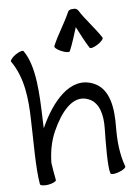

<svg xmlns="http://www.w3.org/2000/svg" viewBox="-126 -1099 844 1190"><g transform="rotate(-10 296.5 -504.5)"><path d="M355 -776C379 -821 397 -869 417 -916C437 -869 455 -821 479 -776C483 -768 507 -773 531 -786C556 -799 573 -816 569 -824C533 -891 484 -950 449 -1017C443 -1027 430 -1032 417 -1030C404 -1032 391 -1027 386 -1017C350 -950 301 -891 266 -824C261 -816 278 -799 303 -786C328 -773 351 -768 355 -776ZM-15 -775C50 -663 52 -530 44 -402C37 -266 20 -103 29 4C30 13 53 18 81 16C109 13 131 4 131 -4C127 -41 124 -77 122 -114C129 -180 146 -245 178 -303C236 -408 323 -509 417 -462C483 -430 493 -347 485 -270C475 -175 460 -28 471 13C473 22 497 23 524 15C551 8 571 -5 569 -13C547 -94 547 -179 555 -263C567 -378 561 -505 463 -553C328 -620 198 -486 115 -337L113 -333C114 -355 114 -376 116 -398C124 -544 134 -720 73 -825C69 -833 46 -828 21 -814C-3 -800 -19 -782 -15 -775Z"/></g></svg>

Font: Nupuram Medium
Style: Regular
Weight: 500
Designer: Santhosh Thottingal (santhosh.thottingal@gmail.com)
Foundry: SMC
Version: Version 1.000